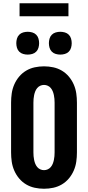

<svg xmlns="http://www.w3.org/2000/svg" viewBox="-20 -1150 540 1178"><path d="M250 8Q221 8 193 2Q165 -4 140.5 -18.5Q116 -33 97.5 -55Q79 -77 67.5 -103.5Q56 -130 52 -158Q48 -186 48 -215V-520Q48 -549 52 -577Q56 -605 67.5 -631.5Q79 -658 97.5 -680Q116 -702 140.5 -716.5Q165 -731 193 -737Q221 -743 250 -743Q279 -743 307 -737Q335 -731 359.5 -716.5Q384 -702 402.5 -680Q421 -658 432.5 -631.5Q444 -605 448 -577Q452 -549 452 -520V-215Q452 -186 448 -158Q444 -130 432.5 -103.5Q421 -77 402.5 -55Q384 -33 359.5 -18.5Q335 -4 307 2Q279 8 250 8ZM250 -106Q262 -106 273 -111Q284 -116 291.5 -125Q299 -134 303.5 -145Q308 -156 310.5 -168Q313 -180 314 -191.5Q315 -203 315 -215V-520Q315 -532 314 -543.5Q313 -555 310.5 -567Q308 -579 303.5 -590Q299 -601 291.5 -610Q284 -619 273 -624Q262 -629 250 -629Q238 -629 227 -624Q216 -619 208.5 -610Q201 -601 196.5 -590Q192 -579 189.5 -567Q187 -555 186 -543.5Q185 -532 185 -520V-215Q185 -203 186 -191.5Q187 -180 189.5 -168Q192 -156 196.5 -145Q201 -134 208.5 -125Q216 -116 227 -111Q238 -106 250 -106ZM350 -815Q336 -815 322 -819Q308 -823 298 -833Q288 -843 284 -857Q280 -871 280 -885Q280 -899 284 -913Q288 -927 298 -937Q308 -947 322 -951Q336 -955 350 -955Q364 -955 378 -951Q392 -947 402 -937Q412 -927 416 -913Q420 -899 420 -885Q420 -871 416 -857Q412 -843 402 -833Q392 -823 378 -819Q364 -815 350 -815ZM150 -815Q136 -815 122 -819Q108 -823 98 -833Q88 -843 84 -857Q80 -871 80 -885Q80 -899 84 -913Q88 -927 98 -937Q108 -947 122 -951Q136 -955 150 -955Q164 -955 178 -951Q192 -947 202 -937Q212 -927 216 -913Q220 -899 220 -885Q220 -871 216 -857Q212 -843 202 -833Q192 -823 178 -819Q164 -815 150 -815ZM100 -1050V-1130H400V-1050Z"/></svg>

Font: Iosevka Curly Heavy
Style: Regular
Weight: 900
Monospace: yes
Designer: Belleve Invis
Foundry: Belleve Invis
Version: Version 22.1.2; ttfautohint (v1.8.4)